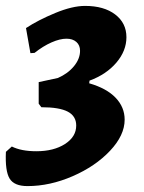

<svg xmlns="http://www.w3.org/2000/svg" viewBox="-40 -532 486 650"><path d="M83 -20Q142 -20 180 -44.5Q218 -69 218 -107Q218 -139 189.5 -154Q161 -169 100 -169L91 -181V-254L156 -268Q190 -283 210.5 -308Q231 -333 231 -360Q231 -379 218.5 -390Q206 -401 185 -401Q163 -401 134.5 -388.5Q106 -376 77 -353L63 -352L48 -437Q89 -464 147 -488Q205 -512 248 -512Q312 -512 350 -483Q388 -454 388 -406Q388 -360 354 -320Q320 -280 263 -259L262 -250Q321 -233 351.5 -201Q382 -169 382 -127Q382 -74 332.5 -21.5Q283 31 206 64.5Q129 98 53 98Q8 98 -7.5 72.5Q-23 47 -20 -18L0 -36Q32 -20 83 -20Z"/></svg>

Font: Alegreya SC ExtraBold
Style: Italic
Weight: 800
Italic angle: -7°
Designer: Juan Pablo del Peral
Foundry: Huerta Tipografica
Version: Version 2.007; ttfautohint (v1.6)